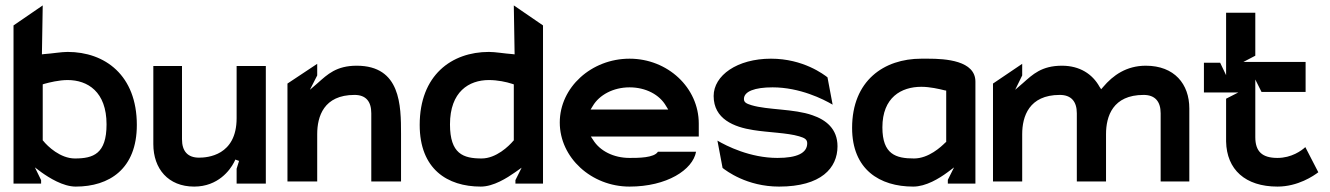

<svg xmlns="http://www.w3.org/2000/svg" viewBox="-20 -679 4920 710"><path d="M30 0H132V-13L109 -60L133 -42C161 -22 213 11 260 11C384 11 486 -54 486 -217C486 -401 368 -487 230 -487C206 -487 174 -481 143 -479L135 -478L138 -659L30 -585ZM138 -160V-367L144 -369C162 -374 198 -383 230 -383C304 -383 374 -340 374 -219C374 -110 325 -93 257 -93C203 -93 156 -138 140 -158Z M547 -146C547 -55 602 11 698 11C787 11 831 -51 845 -78C849 -85 850 -89 850 -89L864 -84L855 -55V0H963V-435H855V-242C855 -103 746 -96 716 -96C674 -96 653 -120 653 -164V-435H547Z M1043 -8H1153V-183C1153 -248 1177 -328 1291 -328C1333 -328 1353 -304 1353 -260V-8H1463V-183C1463 -289 1462 -436 1299 -436C1224 -436 1191 -404 1155 -372L1126 -347L1153 -400V-443L1043 -370Z M1532 -217C1532 -54 1634 11 1758 11C1805 11 1855 -21 1885 -42L1909 -59L1886 -13V0H1988V-585L1880 -659L1883 -478L1874 -479C1845 -481 1812 -487 1788 -487C1650 -487 1532 -401 1532 -217ZM1644 -219C1644 -340 1714 -383 1788 -383C1820 -383 1853 -376 1874 -369L1880 -367V-160L1878 -158C1862 -139 1815 -93 1761 -93C1693 -93 1644 -110 1644 -219Z M2050 -226C2050 -96 2167 11 2308 11C2446 11 2542 -51 2554 -118H2413C2399 -95 2340 -95 2308 -95C2249 -95 2198 -121 2173 -162L2165 -174H2564V-222C2564 -355 2449 -462 2308 -462C2167 -462 2050 -356 2050 -226ZM2164 -274 2172 -287C2196 -328 2248 -356 2308 -356C2368 -356 2419 -329 2443 -287L2451 -274Z M2619 -324C2619 -239 2694 -209 2766 -198C2822 -189 2891 -188 2935 -175C2955 -169 2965 -164 2965 -149C2965 -113 2927 -95 2855 -95C2754 -95 2667 -139 2633 -159L2652 -58C2665 -48 2741 11 2861 11C3017 11 3077 -58 3077 -138C3077 -203 3034 -236 2984 -253C2916 -277 2819 -272 2759 -290C2739 -296 2731 -301 2731 -313C2731 -341 2771 -356 2837 -356C2938 -356 3025 -312 3059 -292L3040 -393C3027 -403 2951 -462 2831 -462C2706 -462 2619 -400 2619 -324Z M3131 -206C3131 -52 3233 11 3357 11C3404 11 3453 -19 3484 -42L3508 -60L3485 -14V0H3587V-377C3587 -455 3477 -462 3412 -462H3387C3249 -462 3131 -381 3131 -206ZM3243 -208C3243 -319 3313 -358 3387 -358C3419 -358 3453 -350 3473 -345L3479 -344V-154L3476 -152C3460 -136 3414 -93 3360 -93C3293 -93 3243 -108 3243 -208Z M3652 -8H3760V-183C3760 -248 3785 -328 3899 -328C3941 -328 3962 -304 3962 -260V-8H4070V-183C4070 -249 4095 -328 4209 -328C4251 -328 4272 -304 4272 -260V-8H4378V-278C4378 -368 4323 -436 4217 -436C4146 -436 4096 -401 4059 -357L4052 -349L4046 -358C4020 -405 3973 -436 3907 -436C3832 -436 3799 -404 3763 -372L3734 -347L3760 -400V-443L3652 -370Z M4432 -337H4559L4514 -314V-156C4516 -52 4585 11 4704 11C4780 11 4838 -29 4855 -42L4807 -135C4793 -122 4756 -95 4704 -95C4647 -95 4622 -119 4622 -172V-385L4645 -339H4808V-450H4578L4622 -473V-632H4514V-401L4492 -447H4432Z"/></svg>

Font: Charger Eco
Style: Regular
Weight: 1000
Designer: Jasper
Foundry: Cannot Into Space Fonts
Version: Version 1.1